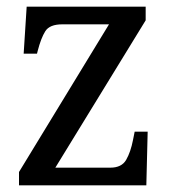

<svg xmlns="http://www.w3.org/2000/svg" viewBox="-20 -556 513 576"><path d="M37 0V-40L307 -483H167Q129 -483 116 -462.5Q103 -442 93 -403L91 -395H51L60 -536H417V-495L146 -53H311Q345 -53 358.5 -76.5Q372 -100 379 -136L384 -161H423L419 0Z"/></svg>

Font: Noto Serif Thai SemiCondensed
Style: Regular
Weight: 400
Width: 4
Designer: Monotype Design Team
Foundry: Monotype Imaging Inc.
Version: Version 2.002